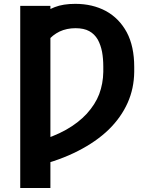

<svg xmlns="http://www.w3.org/2000/svg" viewBox="-20 -757 788 982"><path d="M83.5 -727.1H237.8V204.6H83.5ZM168.5 91.8V-33.7Q253.4 -57.1 317.9 -93.3Q380.9 -128.9 423.8 -175.3Q467.8 -224.1 487.3 -275.4Q507.3 -329.1 508.3 -389.2V-416Q508.3 -457 502 -491.7Q495.1 -527.3 480 -554.7Q463.4 -583 436.5 -597.7Q409.2 -612.8 366.2 -612.8Q321.3 -612.8 284.7 -595.7Q248 -577.6 225.6 -548.8Q202.1 -519 191.9 -480.5V-678.2Q215.8 -703.6 260.3 -720.7Q302.7 -737.3 365.2 -737.3Q453.1 -737.3 521.5 -700.7Q589.4 -663.6 628.4 -591.8Q666.5 -520 666.5 -414.6V-389.2Q665.5 -304.2 632.8 -231Q599.1 -155.8 535.6 -93.8Q471.7 -32.2 378.9 15.1Q287.6 62 168.5 91.8Z"/></svg>

Font: My Font
Style: Bold
Weight: 500
Designer: Rasmus Andersson
Foundry: rsms
Version: Version 0.001